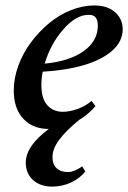

<svg xmlns="http://www.w3.org/2000/svg" viewBox="-20 -465 473 709"><path d="M160.2 11.2Q101.1 11.2 65.9 -26.6Q30.8 -64.5 30.8 -130.9Q30.8 -175.8 47.6 -222.2Q64.5 -268.6 93.8 -307.9Q123 -347.2 160.2 -378.4Q197.3 -409.7 241.2 -427.2Q285.2 -444.8 327.6 -444.8Q377.4 -444.8 405.3 -419.7Q433.1 -394.5 433.1 -356.9Q433.1 -312 394.3 -277.8Q355.5 -243.7 289.3 -224.4Q223.1 -205.1 137.7 -200.2Q132.8 -176.3 132.8 -150.9Q132.8 -101.6 154.3 -76.9Q175.8 -52.2 212.4 -52.2Q236.3 -52.2 265.9 -62.5Q295.4 -72.8 317.9 -92.3L332.5 -73.2Q307.1 -43 272 -22Q222.2 19 198 52Q173.8 85 173.8 115.2Q173.8 142.1 189 156.2Q204.1 170.4 231.4 170.4Q253.4 170.4 283.7 149.4L294.9 168.5Q273.9 194.3 241.5 209.2Q209 224.1 172.4 224.1Q128.9 224.1 102.1 200Q75.2 175.8 75.2 135.3Q75.2 74.2 160.2 11.2ZM307.1 -410.2Q260.3 -410.2 213.4 -356.2Q166.5 -302.2 145 -230Q236.3 -238.8 288.8 -276.1Q341.3 -313.5 341.3 -370.6Q341.3 -389.6 333.5 -400.1Q325.7 -410.6 307.1 -410.2Z"/></svg>

Font: Elstob SemiBold
Style: Italic
Weight: 600
Italic angle: -20°
Designer: Peter S. Baker
Version: Version 1.015